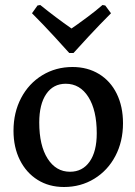

<svg xmlns="http://www.w3.org/2000/svg" viewBox="-20 -736 540 768"><path d="M34 -213Q34 -286 64.5 -344Q95 -402 149 -435Q203 -468 270 -468Q330 -468 376 -440Q422 -412 447 -361Q472 -310 472 -243Q472 -170 441.5 -112Q411 -54 357 -21Q303 12 236 12Q176 12 130.5 -16.5Q85 -45 59.5 -96Q34 -147 34 -213ZM367 -203Q367 -295 333.5 -348Q300 -401 243 -401Q193 -401 165 -360Q137 -319 137 -246Q137 -154 170.5 -101.5Q204 -49 260 -49Q310 -49 338.5 -89.5Q367 -130 367 -203ZM108 -683 130 -714 141 -716Q203 -666 266 -622Q270 -625 289 -638Q296 -643 328 -666.5Q360 -690 390 -716L401 -714L424 -683Q380 -639 333.5 -589Q287 -539 274 -524H257Q244 -539 198 -589Q152 -639 108 -683Z"/></svg>

Font: Alegreya Medium
Style: Regular
Weight: 500
Designer: Juan Pablo del Peral
Foundry: Huerta Tipografica
Version: Version 2.007; ttfautohint (v1.6)